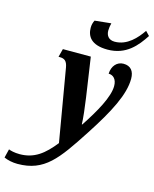

<svg xmlns="http://www.w3.org/2000/svg" viewBox="-293 -880 975 1215"><g transform="rotate(15 194.0 -272.0)"><path d="M304 -606C426 -606 489 -685 536 -757L510 -784C474 -731 417 -666 335 -666C295 -666 278 -692 278 -724C278 -738 281 -759 285 -773L178 -762C170 -746 166 -731 166 -713C166 -657 196 -606 304 -606ZM-59 240C117 240 189 136 321 -67C431 -236 497 -363 497 -466C497 -516 474 -546 426 -546C384 -546 353 -512 351 -461C381 -461 405 -439 405 -394C405 -322 343 -213 273 -107H270C270 -138 260 -225 252 -278L214 -536H31L17 -482H25C57 -482 73 -469 80 -429L161 45C95 128 34 177 -62 177C-96 177 -122 170 -134 165L-148 222C-124 233 -92 240 -59 240Z"/></g></svg>

Font: Noto Serif Condensed Extra
Style: Italic
Weight: 800
Width: 3
Italic angle: -12°
Designer: Monotype Design Team
Foundry: Monotype Imaging Inc.
Version: Version 1.901